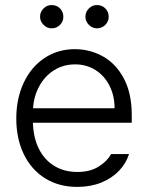

<svg xmlns="http://www.w3.org/2000/svg" viewBox="-20 -734 589 765"><path d="M44.9 -261.7Q44.9 -341.3 74.5 -404.3Q104 -467.3 157.2 -502.7Q210.4 -538.1 278.3 -538.1Q338.4 -538.1 390.1 -509.3Q441.9 -480.5 473.4 -421.4Q504.9 -362.3 504.9 -276.4V-245.1H111.3Q112.8 -185.5 134.8 -141.4Q156.7 -97.2 196.3 -73Q235.8 -48.8 288.1 -48.8Q338.4 -48.8 372.3 -69.8Q406.2 -90.8 422.9 -120.1H494.1Q482.4 -83 453.9 -53.2Q425.3 -23.4 382.8 -6.3Q340.3 10.7 288.1 10.7Q214.4 10.7 159.4 -23.7Q104.5 -58.1 74.7 -119.9Q44.9 -181.6 44.9 -261.7ZM436.5 -302.7Q436.5 -352.1 416.5 -392.1Q396.5 -432.1 360.6 -454.8Q324.7 -477.5 279.3 -477.5Q232.4 -477.5 195.3 -454.1Q158.2 -430.7 136.5 -390.6Q114.7 -350.6 111.8 -302.7ZM139.6 -667Q139.6 -686.5 153.3 -700.2Q167 -713.9 185.5 -713.9Q206.1 -713.9 219.2 -700.4Q232.4 -687 232.4 -667Q232.4 -648.4 219 -634.8Q205.6 -621.1 185.5 -621.1Q167.5 -621.1 153.6 -635Q139.6 -648.9 139.6 -667ZM320.3 -667Q320.3 -686.5 334 -700.2Q347.7 -713.9 366.2 -713.9Q386.2 -713.9 399.7 -700.4Q413.1 -687 413.1 -667Q413.1 -648.4 399.4 -634.8Q385.7 -621.1 366.2 -621.1Q348.1 -621.1 334.2 -635Q320.3 -648.9 320.3 -667Z"/></svg>

Font: Pretendard GOV Light
Style: Regular
Weight: 300
Designer: Base glyphs from Inter by Rasmus Andersson; Hangeul glyphs from Noto Sans CJK(Source Han Sans) by Jang Soo-young and Kan
Foundry: Kil Hyung-jin
Version: Version 1.309